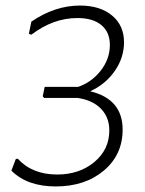

<svg xmlns="http://www.w3.org/2000/svg" viewBox="-20 -664 522 692"><path d="M181 8Q78 8 21 -49L37 -91L44 -92Q96 -35 186 -35Q266 -35 320 -80Q374 -125 374 -194Q374 -241 344 -272Q314 -303 260 -311H139L134 -317L141 -351H262Q311 -368 343.5 -410Q376 -452 376 -502Q376 -548 345.5 -573.5Q315 -599 259 -599Q172 -599 93 -539L84 -542L93 -586Q178 -644 268 -644Q341 -644 384 -608Q427 -572 427 -512Q427 -456 393.5 -408Q360 -360 305 -335Q422 -307 422 -197Q422 -106 354 -49Q286 8 181 8Z"/></svg>

Font: Alegreya Sans Light
Style: Italic
Weight: 300
Italic angle: -7°
Designer: Juan Pablo del Peral
Foundry: Huerta Tipografica
Version: Version 2.007